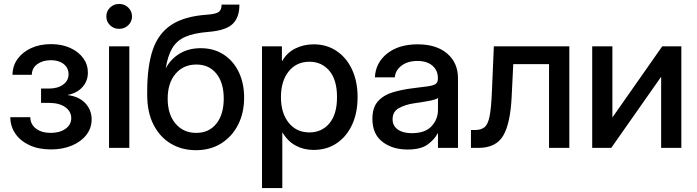

<svg xmlns="http://www.w3.org/2000/svg" viewBox="-20 -751 3538 975"><path d="M238.8 7.8Q175.3 7.8 129.2 -13.9Q83 -35.6 57.9 -72.5Q32.7 -109.4 32.2 -155.8H133.8Q134.8 -118.7 163.3 -97.4Q191.9 -76.2 237.3 -76.2Q283.7 -76.2 312.7 -96.9Q341.8 -117.7 341.8 -150.9Q341.8 -185.1 311.5 -206.8Q281.2 -228.5 228.5 -228.5H188.5V-301.3H228.5Q272.9 -301.3 300.5 -321.3Q328.1 -341.3 328.1 -374Q328.1 -406.2 303.5 -425.8Q278.8 -445.3 238.3 -445.3Q197.3 -445.3 169.7 -425.5Q142.1 -405.8 141.6 -371.1H43.5Q43.9 -416.5 69.3 -451.7Q94.7 -486.8 138.4 -506.8Q182.1 -526.9 238.8 -526.9Q294.4 -526.9 336.7 -507.6Q378.9 -488.3 402.6 -455.8Q426.3 -423.3 426.3 -382.8Q426.3 -339.4 398.7 -308.8Q371.1 -278.3 324.2 -269V-268.1Q381.8 -260.7 413.6 -226.6Q445.3 -192.4 445.3 -144.5Q445.3 -100.6 418.7 -66.2Q392.1 -31.7 345.5 -12Q298.8 7.8 238.8 7.8Z M533.7 0V-515.6H636.7V0ZM585 -604.5Q557.6 -604.5 538.8 -622.8Q520 -641.1 520 -667.5Q520 -694.3 538.8 -712.6Q557.6 -731 585 -731Q612.3 -731 631.3 -712.6Q650.4 -694.3 650.4 -667.5Q650.4 -641.1 631.3 -622.8Q612.3 -604.5 585 -604.5Z M975.6 11.7Q902.8 11.7 846.9 -22Q791 -55.7 759.3 -118.4Q727.5 -181.2 727.5 -268.6V-286.1Q727.5 -415.5 756.1 -498.8Q784.7 -582 850.8 -625.2Q917 -668.5 1030.3 -676.3Q1076.2 -679.7 1090.6 -690.2Q1105 -700.7 1105.5 -727.5H1195.8Q1195.8 -661.6 1160.6 -628.7Q1125.5 -595.7 1036.6 -588.9Q964.4 -583 920.9 -564Q877.4 -544.9 854.7 -506.3Q832 -467.8 821.8 -404.8H822.3Q846.7 -451.2 892.3 -478.8Q938 -506.3 999 -506.3Q1065.9 -506.3 1115.5 -474.1Q1165 -441.9 1192.4 -385.3Q1219.7 -328.6 1219.7 -255.4Q1219.7 -177.7 1189 -117.4Q1158.2 -57.1 1103.3 -22.7Q1048.3 11.7 975.6 11.7ZM976.6 -76.2Q1041.5 -76.2 1078.9 -123.3Q1116.2 -170.4 1116.2 -250.5Q1116.2 -330.6 1078.9 -377Q1041.5 -423.3 977.1 -423.3Q911.6 -423.3 871.6 -376.5Q831.5 -329.6 831.5 -250Q831.5 -170.4 871.3 -123.3Q911.1 -76.2 976.6 -76.2Z M1310.5 204.1V-515.6H1411.6V-441.4H1413.1Q1437.5 -483.9 1480 -504.9Q1522.5 -525.9 1572.8 -525.9Q1639.2 -525.9 1689.5 -491.9Q1739.7 -458 1767.8 -397.7Q1795.9 -337.4 1795.9 -257.8Q1795.9 -178.2 1768.1 -117.9Q1740.2 -57.6 1689.9 -23.7Q1639.6 10.3 1572.3 10.3Q1522 10.3 1481.4 -11.7Q1440.9 -33.7 1415 -77.6H1413.6V204.1ZM1551.3 -78.6Q1613.8 -78.6 1652.6 -124.5Q1691.4 -170.4 1691.4 -257.8Q1691.4 -345.2 1652.6 -391.4Q1613.8 -437.5 1551.3 -437.5Q1485.4 -437.5 1446 -388.4Q1406.7 -339.4 1406.7 -257.8Q1406.7 -176.8 1446 -127.7Q1485.4 -78.6 1551.3 -78.6Z M2049.8 8.3Q1972.7 8.3 1921.9 -31Q1871.1 -70.3 1871.1 -147.5Q1871.1 -206.1 1900.1 -237.5Q1929.2 -269 1975.8 -282.7Q2022.5 -296.4 2074.7 -302.7Q2123 -308.6 2151.4 -312.5Q2179.7 -316.4 2191.7 -324.2Q2203.6 -332 2203.6 -351.1V-355.5Q2203.6 -393.1 2176.3 -417.2Q2148.9 -441.4 2099.6 -441.4Q2050.3 -441.4 2019 -417.7Q1987.8 -394 1984.9 -358.4H1883.8Q1887.2 -432.1 1945.8 -479Q2004.4 -525.9 2101.1 -525.9Q2196.3 -525.9 2251 -479Q2305.7 -432.1 2305.7 -353.5V0H2204.1V-73.2H2202.1Q2186 -42 2151.1 -16.8Q2116.2 8.3 2049.8 8.3ZM2070.8 -74.7Q2139.2 -74.7 2171.6 -110.1Q2204.1 -145.5 2204.1 -192.9V-253.4Q2193.8 -245.1 2157.7 -238.5Q2121.6 -231.9 2080.6 -226.1Q2038.1 -219.7 2005.9 -202.1Q1973.6 -184.6 1973.6 -145.5Q1973.6 -112.3 1999.8 -93.5Q2025.9 -74.7 2070.8 -74.7Z M2371.6 0V-90.8H2392.1Q2422.9 -90.8 2440.4 -105Q2458 -119.1 2466.3 -160.9Q2474.6 -202.6 2478 -286.1L2487.8 -515.6H2871.1V0H2768.1V-425.3H2586.4L2578.1 -256.8Q2571.3 -122.1 2534.7 -61Q2498 0 2409.7 0Z M3439.9 0H3337.4V-359.9H3336.4L3084 0H2987.3V-515.6H3089.8V-155.8H3090.8L3342.8 -515.6H3439.9Z"/></svg>

Font: Inter Display Medium
Style: Regular
Weight: 500
Designer: Rasmus Andersson
Foundry: rsms
Version: Version 4.001;git-9221beed3